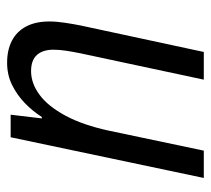

<svg xmlns="http://www.w3.org/2000/svg" viewBox="-46 -528 585 532"><g transform="rotate(90 246.0 -262.5)"><path d="M154.3 9.8Q118.7 9.8 93 -3.7Q67.4 -17.1 53.7 -43.2Q40 -69.3 40 -107.4Q40 -127.4 43.5 -150.1Q46.9 -172.9 51.3 -194.8L124.5 -535.2H201.2L128.4 -194.3Q124 -172.9 121.1 -153.8Q118.2 -134.8 118.2 -118.7Q118.2 -89.4 132.6 -73Q147 -56.6 177.7 -56.6Q211.4 -56.6 243.2 -80.1Q274.9 -103.5 301 -151.9Q327.1 -200.2 342.8 -273.4L397.9 -535.2H473.6L360.8 0H298.3L308.6 -86.4H304.7Q288.6 -61 266.1 -39.3Q243.7 -17.6 215.8 -3.9Q188 9.8 154.3 9.8Z"/></g></svg>

Font: Open Sans SemiCondensed
Style: Italic
Weight: 400
Width: 4
Italic angle: -12°
Designer: Monotype Design Team
Foundry: Monotype Imaging Inc.
Version: Version 3.000